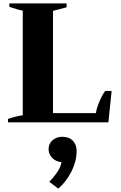

<svg xmlns="http://www.w3.org/2000/svg" viewBox="-20 -720 713 1130"><path d="M27 -20Q71 -35 114 -42V-657Q79 -664 35 -680V-700H372V-677Q306 -659 292 -656V-54H545Q547 -81 566 -124.5Q585 -168 600 -185H637L618 0H27ZM270 350Q295 325 316 294.5Q337 264 342 234Q310 232 288 210Q266 188 266 158Q266 125 289.5 105Q313 85 346 85Q387 85 409 108.5Q431 132 431 167Q431 228 400.5 289Q370 350 323 390Z"/></svg>

Font: Trirong ExtraBold
Style: Regular
Weight: 800
Designer: Katatrad Team
Foundry: CadsonDemak
Version: Version 1.001